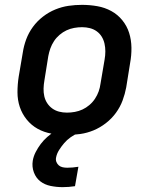

<svg xmlns="http://www.w3.org/2000/svg" viewBox="-20 -548 640 791"><path d="M255 8Q223 8 192 2.5Q161 -3 135 -17.5Q109 -32 90 -55.5Q71 -79 61.5 -107.5Q52 -136 52 -168Q52 -200 57 -232L74 -332Q78 -359 88 -386Q98 -413 115.5 -437Q133 -461 157 -479.5Q181 -498 208 -509Q235 -520 262.5 -524Q290 -528 318 -528Q350 -528 381 -522.5Q412 -517 438.5 -502.5Q465 -488 484 -464.5Q503 -441 512 -412.5Q521 -384 521.5 -352Q522 -320 516 -288L500 -188Q495 -161 485 -134Q475 -107 457.5 -83Q440 -59 416 -40.5Q392 -22 365.5 -11Q339 0 311 4Q283 8 255 8ZM256 -84Q272 -84 288.5 -87Q305 -90 320 -97Q335 -104 348.5 -115.5Q362 -127 371.5 -141.5Q381 -156 386.5 -171.5Q392 -187 394 -203L411 -303Q414 -320 414 -336.5Q414 -353 410.5 -368.5Q407 -384 399 -397Q391 -410 378.5 -419Q366 -428 350.5 -432Q335 -436 318 -436Q302 -436 285.5 -433Q269 -430 254 -423Q239 -416 225.5 -404.5Q212 -393 202.5 -378.5Q193 -364 187.5 -348.5Q182 -333 179 -317L163 -217Q160 -200 159.5 -183.5Q159 -167 162.5 -151.5Q166 -136 174.5 -123Q183 -110 195.5 -101Q208 -92 223.5 -88Q239 -84 256 -84ZM238 223Q213 223 188.5 218Q164 213 146 199Q128 185 119.5 162Q111 139 115 114Q118 96 127 78.5Q136 61 148 45Q160 29 175 16Q190 3 207 -8H303L302 0Q286 7 271 17.5Q256 28 244.5 41.5Q233 55 223.5 70Q214 85 211 101Q209 111 212.5 119.5Q216 128 222.5 133.5Q229 139 238 141Q247 143 257 143Q268 143 279.5 142Q291 141 303 139L289 219Q276 221 263.5 222Q251 223 238 223Z"/></svg>

Font: Iosevka SmBd Ex Obl
Style: Regular
Weight: 600
Width: 7
Italic angle: -9°
Monospace: yes
Designer: Belleve Invis
Foundry: Belleve Invis
Version: Version 32.5.0; ttfautohint (v1.8.4)